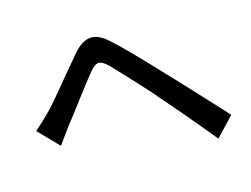

<svg xmlns="http://www.w3.org/2000/svg" viewBox="-87 -790 1173 898"><g transform="rotate(-15 500.0 -341.5)"><path d="M54 -291Q74 -308 91 -324Q108 -340 129 -361Q147 -379 170 -406Q193 -433 219.5 -465Q246 -497 273 -529.5Q300 -562 325 -591Q366 -641 408.5 -646.5Q451 -652 505 -600Q537 -571 573.5 -534Q610 -497 645 -460Q680 -423 710 -391Q744 -356 786 -310.5Q828 -265 872.5 -217.5Q917 -170 955 -128L868 -36Q834 -78 795 -124.5Q756 -171 718.5 -215Q681 -259 650 -294Q629 -320 602 -349Q575 -378 548.5 -407Q522 -436 499 -460Q476 -484 462 -499Q434 -525 416 -523Q398 -521 374 -492Q358 -472 336 -444Q314 -416 291 -385Q268 -354 246.5 -326Q225 -298 209 -278Q193 -256 176.5 -233.5Q160 -211 148 -194Z"/></g></svg>

Font: Noto Sans SC Thin Medium
Style: Regular
Weight: 500
Version: Version 2.004-H2;hotconv 1.0.118;makeotfexe 2.5.65603